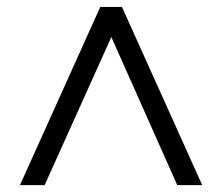

<svg xmlns="http://www.w3.org/2000/svg" viewBox="-20 -710 646 559"><path d="M38.1 -170.9 272 -689.9H335L568.8 -170.9H496.1L304.2 -602.1L109.9 -170.9Z"/></svg>

Font: Poppins Light
Style: Regular
Weight: 300
Designer: Ninad Kale (Devanagari), Jonny Pinhorn (Latin)
Foundry: Indian Type Foundry
Version: 4.004